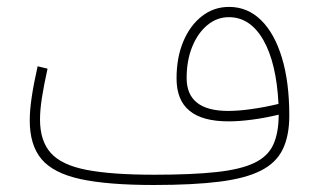

<svg xmlns="http://www.w3.org/2000/svg" viewBox="-20 -528 915 548"><path d="M775.4 -200.7Q775.4 -148.9 760 -115.2Q744.6 -81.5 705.8 -63Q667 -44.4 597.7 -36.9Q528.3 -29.3 420.4 -29.3Q298.3 -29.3 226.8 -43.2Q155.3 -57.1 124.8 -91.6Q94.2 -126 94.2 -187Q94.2 -213.9 99.6 -248.8Q105 -283.7 115.7 -332L87.4 -338.9Q76.2 -289.1 70.6 -251.5Q64.9 -213.9 64.9 -184.1Q64.9 -113.8 98.6 -73.7Q132.3 -33.7 210 -16.8Q287.6 0 418.9 0Q531.7 0 606.7 -9.5Q681.6 -19 725.1 -41.3Q768.6 -63.5 787.1 -102.1Q805.7 -140.6 805.7 -198.2Q805.7 -293.5 784.7 -363Q763.7 -432.6 725.1 -470.5Q686.5 -508.3 633.8 -508.3Q590.3 -508.3 556.4 -481.9Q522.5 -455.6 503.2 -409.7Q483.9 -363.8 483.9 -304.2Q483.9 -242.2 520.8 -211.9Q557.6 -181.6 632.3 -181.6Q662.6 -181.6 699.7 -186.5Q736.8 -191.4 775.4 -200.7ZM774.9 -231.4Q734.4 -221.7 697.3 -216.6Q660.2 -211.4 631.3 -211.4Q512.7 -211.4 512.7 -305.2Q512.7 -355.5 528.6 -394.5Q544.4 -433.6 571.8 -456.3Q599.1 -479 633.3 -479Q694.3 -479 731.7 -413.6Q769 -348.1 774.9 -231.4Z"/></svg>

Font: Estedad-FD VF
Style: Regular
Weight: 100
Designer: Amin Abedi
Version: Version 7.3